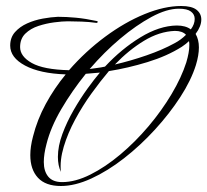

<svg xmlns="http://www.w3.org/2000/svg" viewBox="-20 -590 691 640"><path d="M183 30Q132 30 106.5 2.5Q81 -25 81 -73Q81 -101 90 -135Q104 -191 132.5 -243.5Q161 -296 199 -342Q113 -345 63.5 -371.5Q14 -398 14 -438Q14 -465 30 -483Q46 -501 70.5 -512Q95 -523 122.5 -528Q150 -533 173 -534Q201 -534 233 -531Q265 -528 302 -520Q307 -519 305.5 -516Q304 -513 299 -514Q278 -517 252.5 -518Q227 -519 206 -519Q188 -519 161 -515.5Q134 -512 108 -503.5Q82 -495 64.5 -478Q47 -461 47 -433Q47 -402 86 -380Q125 -358 210 -356Q265 -419 330.5 -467.5Q396 -516 462 -543Q528 -570 584 -570Q619 -570 635 -557.5Q651 -545 651 -525Q651 -502 632 -477Q643 -458 643 -432Q643 -406 633 -373Q617 -322 581 -266.5Q545 -211 496.5 -158Q448 -105 393.5 -62.5Q339 -20 284.5 5Q230 30 183 30ZM279 -360Q291 -362 304 -363.5Q317 -365 330 -368Q385 -427 448 -465.5Q511 -504 569 -505Q599 -505 616 -492Q629 -509 629 -527Q629 -542 616.5 -551.5Q604 -561 576 -561Q536 -561 485 -533.5Q434 -506 380.5 -461Q327 -416 279 -360ZM363 -375Q415 -387 468.5 -405.5Q522 -424 562 -446Q583 -457 600 -474Q588 -487 563 -487Q511 -485 460 -454Q409 -423 363 -375ZM187 17Q231 17 281 -8Q331 -33 381 -75Q431 -117 475 -169Q519 -221 552 -276.5Q585 -332 601 -382Q606 -399 608.5 -413Q611 -427 611 -437Q611 -442 611 -445.5Q611 -449 610 -453Q601 -444 586 -434Q537 -403 471.5 -383Q406 -363 343 -353Q315 -320 285 -278.5Q255 -237 230.5 -191.5Q206 -146 192.5 -101Q179 -56 183 -17Q173 -38 173 -67Q173 -103 188 -143.5Q203 -184 225.5 -223Q248 -262 271.5 -294.5Q295 -327 313 -348Q301 -347 289 -346Q277 -345 266 -344Q220 -287 184.5 -226.5Q149 -166 135 -110Q126 -76 126 -50Q126 -19 141 -1Q156 17 187 17Z"/></svg>

Font: Luxurious Script
Style: Regular
Weight: 400
Designer: Robert E. Leuschke
Foundry: Robert E. Leuschke
Version: Version 1.010; ttfautohint (v1.8.3)